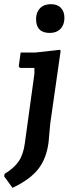

<svg xmlns="http://www.w3.org/2000/svg" viewBox="-68 -707 345 921"><path d="M176 -687Q207 -687 224 -669.5Q241 -652 241 -621Q241 -588 222 -568.5Q203 -549 171 -549Q105 -549 105 -616Q105 -648 124 -667.5Q143 -687 176 -687ZM219 -468 223 -464 173 -114 165 -25Q155 54 115 104.5Q75 155 -8 194L-48 139L-46 127Q-1 100 21.5 67Q44 34 51 -19L97 -353V-381H28L22 -389L31 -455H101Z"/></svg>

Font: Alegreya Sans
Style: Bold Italic
Weight: 700
Italic angle: -7°
Designer: Juan Pablo del Peral
Foundry: Huerta Tipografica
Version: Version 2.007